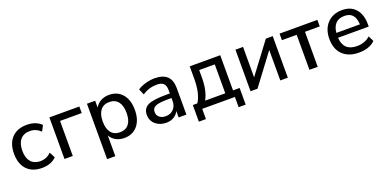

<svg xmlns="http://www.w3.org/2000/svg" viewBox="-9 -1355 4708 2340"><g transform="rotate(-20 2345.0 -184.5)"><path d="M317.4 9.8Q192.4 9.8 122.6 -64Q52.7 -137.7 52.7 -269.5Q52.7 -401.4 122.6 -475.1Q192.4 -548.8 317.4 -548.8Q435.5 -548.8 504.9 -479.5L466.8 -406.2Q406.2 -464.8 327.1 -464.8Q247.1 -464.8 203.6 -413.6Q160.2 -362.3 160.2 -269.5Q160.2 -176.8 203.6 -126Q247.1 -75.2 327.1 -75.2Q406.2 -75.2 466.8 -133.8L504.9 -59.6Q435.5 9.8 317.4 9.8Z M609.4 0V-539.1H998V-454.1H716.8V0Z M1383.8 -548.8Q1493.2 -548.8 1556.6 -474.1Q1620.1 -399.4 1620.1 -269.5Q1620.1 -140.6 1556.6 -65.4Q1493.2 9.8 1383.8 9.8Q1323.2 9.8 1275.4 -16.6Q1227.5 -43 1203.1 -89.8V179.7H1096.7V-539.1H1203.1V-450.2Q1228.5 -496.1 1275.9 -522.5Q1323.2 -548.8 1383.8 -548.8ZM1358.4 -74.2Q1432.6 -74.2 1472.7 -124.5Q1512.7 -174.8 1512.7 -269.5Q1512.7 -364.3 1472.7 -415Q1432.6 -465.8 1358.4 -465.8Q1283.2 -465.8 1243.2 -415Q1203.1 -364.3 1203.1 -269.5Q1203.1 -174.8 1243.2 -124.5Q1283.2 -74.2 1358.4 -74.2Z M1928.7 9.8Q1844.7 9.8 1790 -38.1Q1735.4 -85.9 1735.4 -160.2Q1735.4 -244.1 1802.7 -277.8Q1870.1 -311.5 2043.9 -311.5H2088.9V-354.5Q2088.9 -414.1 2061.5 -440.4Q2034.2 -466.8 1973.6 -466.8Q1873 -466.8 1786.1 -409.2L1753.9 -485.4Q1794.9 -513.7 1856 -531.2Q1917 -548.8 1976.6 -548.8Q2190.4 -548.8 2190.4 -345.7V0H2089.8V-84Q2069.3 -40 2027.3 -15.1Q1985.4 9.8 1928.7 9.8ZM1836.9 -162.1Q1836.9 -119.1 1867.7 -93.3Q1898.4 -67.4 1949.2 -67.4Q2011.7 -67.4 2050.3 -107.9Q2088.9 -148.4 2088.9 -211.9V-252H2044.9Q1925.8 -252 1881.3 -231.9Q1836.9 -211.9 1836.9 -162.1Z M2303.7 132.8V-83H2362.3Q2429.7 -183.6 2429.7 -380.9V-539.1H2825.2V-83H2911.1V132.8H2819.3V0H2395.5V132.8ZM2462.9 -82H2724.6V-457H2522.5V-361.3Q2522.5 -188.5 2462.9 -82Z M3022.5 0V-539.1H3121.1V-144.5L3417 -539.1H3505.9V0H3408.2V-394.5L3112.3 0Z M3786.1 0V-454.1H3594.7V-539.1H4085V-454.1H3893.6V0Z M4427.7 9.8Q4293.9 9.8 4218.3 -64Q4142.6 -137.7 4142.6 -269.5Q4142.6 -396.5 4214.8 -472.7Q4287.1 -548.8 4407.2 -548.8Q4519.5 -548.8 4582.5 -477.1Q4645.5 -405.3 4645.5 -277.3V-248H4247.1Q4257.8 -73.2 4431.6 -73.2Q4535.2 -73.2 4603.5 -135.7L4638.7 -64.5Q4564.5 9.8 4427.7 9.8ZM4248 -310.5H4553.7Q4548.8 -393.6 4513.7 -432.6Q4478.5 -471.7 4410.2 -471.7Q4264.6 -471.7 4248 -310.5Z"/></g></svg>

Font: Min Sans Medium
Style: Regular
Weight: 500
Designer: Jinseong-Kim, NotoSansCJK, Nunito
Foundry: Jinseong-Kim
Version: Version 1.400;Glyphs 3.1.2 (3151)